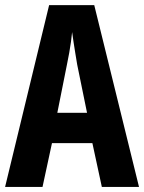

<svg xmlns="http://www.w3.org/2000/svg" viewBox="-20 -734 566 754"><path d="M379.9 0 342.8 -171.9H184.1L147 0H0L172.9 -713.9H350.1L525.9 0ZM321.8 -291 283.2 -480Q279.3 -503.4 275.6 -525.9Q272 -548.3 268.8 -569.1Q265.6 -589.8 263.2 -607.9Q261.7 -590.8 258.8 -570.3Q255.9 -549.8 252 -527.3Q248 -504.9 243.2 -481.9L205.1 -291Z"/></svg>

Font: Open Sans Condensed
Style: Regular
Weight: 400
Width: 3
Designer: Monotype Design Team
Foundry: Monotype Imaging Inc.
Version: Version 3.000